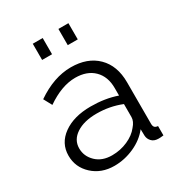

<svg xmlns="http://www.w3.org/2000/svg" viewBox="-175 -842 896 966"><g transform="rotate(-30 272.5 -359.0)"><path d="M159.2 -633.8V-728H216.8V-633.8ZM308.1 -633.8V-728H366.2V-633.8ZM33.2 -149.9Q33.2 -221.7 94 -265.4Q154.8 -309.1 252.9 -309.1Q336.9 -309.1 404.8 -285.2V-329.1Q404.8 -395.5 365.5 -434.3Q326.2 -473.1 257.8 -473.1Q179.2 -473.1 90.8 -412.1L64.9 -460Q166.5 -529.8 265.1 -529.8Q361.3 -529.8 417.2 -474.6Q473.1 -419.4 473.1 -323.2V-82Q473.1 -67.9 479 -61.5Q484.9 -55.2 498 -54.2V0Q473.6 2.9 466.8 2Q442.9 1.5 429.4 -12.9Q416 -27.3 415 -45.9L414.1 -84Q379.4 -40 323.7 -15.1Q268.1 9.8 209 9.8Q133.3 9.8 83.3 -36.4Q33.2 -82.5 33.2 -149.9ZM381.8 -109.9Q404.8 -135.7 404.8 -160.2V-235.8Q336.9 -263.2 261.2 -263.2Q187.5 -263.2 142.8 -233.6Q98.1 -204.1 98.1 -154.8Q98.1 -108.9 132.8 -75.4Q167.5 -42 225.1 -42Q273.4 -42 315.9 -60.8Q358.4 -79.6 381.8 -109.9Z"/></g></svg>

Font: Rawline
Style: Regular
Weight: 400
Designer: Matt McInerney, Pablo Impallari, Rodrigo Fuenzalida
Foundry: Matt McInerney, Pablo Impallari, Rodrigo Fuenzalida
Version: Version 4.020;PS 004.020;hotconv 1.0.88;makeotf.lib2.5.64775